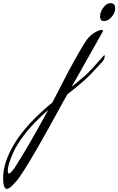

<svg xmlns="http://www.w3.org/2000/svg" viewBox="-400 -629 758 1230"><path d="M134 -206Q116 -172 58 -72Q119 -121 161 -159Q205 -205 264 -272Q267 -275 269 -275Q271 -275 271 -271Q271 -252 256 -234Q212 -186 180 -152Q140 -110 31 -24Q9 14 4 24Q-189 379 -262 486Q-269 497 -280 512.5Q-291 528 -316 554.5Q-341 581 -356 581Q-380 581 -380 512Q-380 410 -307 290Q-232 166 -64 27L36 -167Q125 -332 158 -377Q179 -404 207 -420.5Q235 -437 251 -437Q260 -437 260 -432Q260 -430 258 -426Q146 -229 134 -206ZM-282 288Q-290 300 -301 319.5Q-312 339 -331 386.5Q-350 434 -350 466Q-350 483 -344 483Q-339 483 -329 473.5Q-319 464 -312 454L-305 444Q-215 304 -91 75Q-219 187 -282 288ZM266 -494Q241 -494 241 -524Q241 -552 262 -580.5Q283 -609 308 -609Q338 -609 338 -575Q338 -547 315 -520.5Q292 -494 266 -494Z"/></svg>

Font: Aguafina Script
Style: Regular
Weight: 400
Designer: Angel Koziupa and Alejandro Paul
Foundry: Angel Koziupa and Alejandro Paul
Version: Version 1.000